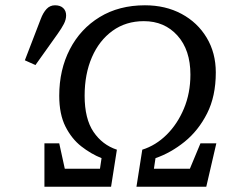

<svg xmlns="http://www.w3.org/2000/svg" viewBox="-20 -706 877 726"><path d="M148 0V-164H204L225 -68H358L364 -108Q324 -124 287.5 -152.5Q251 -181 227.5 -227.5Q204 -274 204 -344Q204 -442 244 -519.5Q284 -597 357 -641.5Q430 -686 528 -686Q606 -686 666.5 -653.5Q727 -621 761.5 -563.5Q796 -506 796 -432Q796 -342 763 -277Q730 -212 678 -170Q626 -128 568 -108L562 -68H698L738 -164H798L760 0H496L518 -140Q569 -156 610 -196.5Q651 -237 675.5 -295.5Q700 -354 700 -424Q700 -517 651 -571.5Q602 -626 524 -626Q456 -626 405.5 -589.5Q355 -553 327.5 -489.5Q300 -426 300 -344Q300 -257 333.5 -207.5Q367 -158 422 -140L400 0ZM74 -478 134 -634Q143 -658 156 -672Q169 -686 188 -686Q208 -686 219 -675.5Q230 -665 230 -648Q230 -632 221.5 -615.5Q213 -599 198 -578Q177 -549 156 -519Q135 -489 114 -460Z"/></svg>

Font: Source Serif 4 Caption
Style: Italic
Weight: 400
Italic angle: -12°
Designer: Frank Grießhammer
Foundry: Adobe Systems Incorporated
Version: Version 4.004;hotconv 1.0.117;makeotfexe 2.5.65602